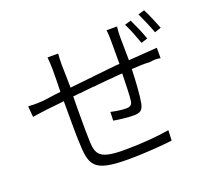

<svg xmlns="http://www.w3.org/2000/svg" viewBox="-134 -957 1268 1154"><g transform="rotate(-20 500.0 -380.0)"><path d="M952 -652C936 -693 913 -749 894 -785L854 -773C871 -736 895 -683 911 -638L952 -652ZM854 -619C840 -661 815 -717 797 -754L757 -742C777 -704 798 -647 813 -606L854 -619ZM782 8 785 -58C721 -46 607 -36 496 -36C319 -36 319 -80 317 -190C316 -208 316 -242 316 -284V-300C316 -344 316 -394 317 -444C329 -445 342 -446 355 -448H365C386 -451 407 -453 429 -455L439 -456C442 -456 445 -456 449 -457H459C467 -458 475 -459 484 -460L494 -461C509 -462 523 -463 538 -465L548 -466C550 -466 552 -466 553 -466L563 -467C565 -467 567 -467 568 -467L578 -468C585 -469 591 -469 598 -470L607 -471C609 -471 611 -471 612 -471L622 -472C628 -472 635 -473 641 -473C639 -408 638 -332 633 -298C629 -275 617 -267 591 -267C567 -267 530 -272 495 -280L493 -225C519 -220 580 -212 617 -212C662 -212 678 -222 687 -265C696 -312 702 -406 704 -478C750 -481 788 -483 819 -480C844 -485 875 -485 889 -480V-547C871 -545 845 -544 820 -542C785 -540 749 -537 706 -534C705 -580 705 -637 704 -684C704 -705 706 -732 708 -749H641C644 -732 645 -703 645 -681V-533C644 -533 642 -533 640 -532H630L620 -531C603 -529 586 -528 570 -526L559 -525C558 -525 556 -524 554 -524L544 -523L534 -522C531 -522 527 -521 524 -521L514 -520C507 -519 500 -518 493 -518L483 -517C480 -516 477 -516 473 -516L463 -514C447 -513 430 -511 414 -509L404 -508C375 -505 347 -502 320 -499C320 -555 317 -610 317 -647C317 -674 318 -696 320 -717H252C254 -687 256 -671 256 -642V-633C256 -610 256 -558 254 -496C204 -491 162 -483 136 -481C115 -479 95 -479 76 -479L61 -480C55 -480 48 -480 42 -480L48 -411C67 -414 88 -417 110 -420L120 -421C127 -422 133 -423 140 -424C167 -427 205 -431 254 -436V-407V-401V-383C254 -298 254 -216 256 -180C261 -24 273 25 500 25C602 25 715 16 782 8Z"/></g></svg>

Font: Glow Sans SC Normal
Style: Regular
Weight: 400
Designer: Ryoko NISHIZUKA (kana, bopomofo & ideographs); Paul D. Hunt (Latin, Greek & Cyrillic); Sandoll Communications, Soo-young
Version: Version 0.93